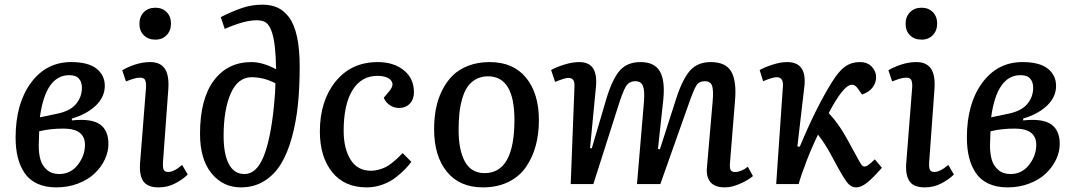

<svg xmlns="http://www.w3.org/2000/svg" viewBox="-20 -789 4605 823"><path d="M285.2 -522.9Q177.7 -522.9 112.3 -433.6Q46.9 -344.2 46.9 -199.2Q46.9 -151.9 56.2 -114.5Q65.4 -77.1 85.2 -47.6Q105 -18.1 139.4 -2Q173.8 14.2 221.2 14.2Q272 14.2 314.9 -2.4Q357.9 -19 385.7 -45.7Q413.6 -72.3 429.2 -105.2Q444.8 -138.2 444.8 -171.9Q444.8 -230.5 408.2 -256.1Q371.6 -281.7 288.1 -272.9V-280.8Q352.5 -299.8 390.9 -336.7Q429.2 -373.5 429.2 -420.9Q429.2 -466.8 393.6 -494.9Q357.9 -522.9 285.2 -522.9ZM331.1 -413.1Q331.1 -373 305.2 -342.5Q279.3 -312 221.2 -300.8L150.9 -286.1Q175.3 -466.8 276.9 -466.8Q305.7 -466.8 318.4 -451.9Q331.1 -437 331.1 -413.1ZM147.9 -226.1Q193.8 -237.8 252 -237.8Q344.2 -237.8 344.2 -168Q344.2 -122.1 313.5 -82.5Q282.7 -43 233.9 -43Q202.1 -43 181.6 -60.5Q161.1 -78.1 153.6 -104.2Q146 -130.4 146 -165Q146 -176.3 147.9 -226.1Z M646 -755.9Q675.8 -755.9 694.3 -737.1Q712.9 -718.3 712.9 -688Q712.9 -657.7 694.3 -638.4Q675.8 -619.1 646 -619.1Q615.2 -619.1 596.4 -637.9Q577.6 -656.7 577.6 -687Q577.6 -717.3 596.4 -736.6Q615.2 -755.9 646 -755.9ZM606 -415Q606.9 -436.5 601.8 -446.3Q596.7 -456.1 580.6 -456.1Q574.2 -456.1 567.6 -455.1Q561 -454.1 554 -451.9Q546.9 -449.7 542.2 -448.2Q537.6 -446.8 530 -443.8Q522.5 -440.9 520 -439.9L503.9 -487.8Q526.4 -501.5 558.8 -512.2Q591.3 -522.9 624 -522.9Q666.5 -522.9 685.8 -495.6Q705.1 -468.3 701.7 -410.2L678.7 -95.2Q677.2 -71.8 681.6 -61.8Q686 -51.8 701.7 -51.8Q711.4 -51.8 722.7 -56.9Q733.9 -62 741 -66.9Q748 -71.8 760.7 -82L784.7 -41Q763.7 -20 731 -2.9Q698.2 14.2 660.6 14.2Q613.8 14.2 595.9 -10Q578.1 -34.2 579.6 -80.1Z M926.3 -715.8Q976.1 -740.7 1017.8 -754.9Q1059.6 -769 1104.5 -769Q1142.1 -769 1170.2 -756.1Q1198.2 -743.2 1220 -713.4Q1241.7 -683.6 1253.2 -631.1Q1264.6 -578.6 1264.6 -503.9Q1264.6 -415.5 1257.1 -341.3Q1249.5 -267.1 1231.2 -200.2Q1212.9 -133.3 1184.6 -86.7Q1156.2 -40 1112.5 -12.9Q1068.8 14.2 1012.7 14.2Q936 14.2 886.7 -45.9Q837.4 -106 837.4 -215.8Q837.4 -364.3 896.5 -443.6Q955.6 -522.9 1057.6 -522.9Q1105.5 -522.9 1163.6 -492.2Q1162.1 -552.7 1158.7 -583Q1153.3 -632.8 1142.6 -659.2Q1131.8 -685.5 1117.7 -693.8Q1103.5 -702.1 1079.6 -702.1Q1026.9 -702.1 943.4 -665ZM1028.3 -43Q1078.6 -43 1109.1 -116.2Q1139.6 -189.5 1154.3 -334Q1160.6 -398.9 1160.6 -432.1Q1110.4 -458 1058.6 -458Q1000 -458 969.2 -388.7Q938.5 -319.3 938.5 -206.1Q938.5 -128.9 960.9 -85.9Q983.4 -43 1028.3 -43Z M1599.1 -522.9Q1667 -522.9 1710.7 -488Q1754.4 -453.1 1754.4 -393.1Q1754.4 -363.3 1736.6 -344.7Q1718.8 -326.2 1689.9 -326.2Q1668.5 -326.2 1650.4 -338.6Q1632.3 -351.1 1625 -370.1L1646 -395Q1665.5 -417 1661.9 -432.4Q1658.2 -447.8 1640.9 -455.8Q1623.5 -463.9 1598.1 -463.9Q1528.8 -463.9 1491 -402.6Q1453.1 -341.3 1453.1 -228Q1453.1 -152.3 1482.7 -104.7Q1512.2 -57.1 1570.3 -57.1Q1587.4 -57.1 1604.5 -62Q1621.6 -66.9 1633.3 -72.8Q1645 -78.6 1659.7 -90.1Q1674.3 -101.6 1681.6 -108.6Q1689 -115.7 1702.1 -128.9Q1704.6 -131.3 1706.1 -132.8L1743.2 -95.2Q1731 -79.1 1716.6 -64Q1702.1 -48.8 1677.5 -29.3Q1652.8 -9.8 1619.9 2.2Q1586.9 14.2 1551.3 14.2Q1456.1 14.2 1403.6 -51.5Q1351.1 -117.2 1351.1 -225.1Q1351.1 -356.4 1418.5 -439.7Q1485.8 -522.9 1599.1 -522.9Z M1840.8 -234.9Q1840.8 -281.2 1848.6 -322.5Q1856.4 -363.8 1874.8 -400.9Q1893.1 -438 1919.9 -464.8Q1946.8 -491.7 1987.5 -507.3Q2028.3 -522.9 2079.1 -522.9Q2180.2 -522.9 2235.1 -455.6Q2290 -388.2 2290 -273.9Q2290 -214.8 2276.4 -164.6Q2262.7 -114.3 2234.9 -73.5Q2207 -32.7 2159.7 -9.3Q2112.3 14.2 2049.8 14.2Q1950.2 14.2 1895.5 -53Q1840.8 -120.1 1840.8 -234.9ZM2057.1 -46.9Q2185.1 -46.9 2185.1 -274.9Q2185.1 -461.9 2071.8 -461.9Q2042 -461.9 2019.3 -449Q1996.6 -436 1982.9 -415.3Q1969.2 -394.5 1960.7 -363.8Q1952.1 -333 1949 -301.5Q1945.8 -270 1945.8 -231.9Q1945.8 -145.5 1972.9 -96.2Q2000 -46.9 2057.1 -46.9Z M2740.2 -351.1Q2744.1 -401.4 2735.8 -421.1Q2727.5 -440.9 2703.6 -440.9Q2676.8 -440.9 2663.1 -418.9Q2649.4 -397 2627.4 -326.2L2523.4 0H2426.3L2442.4 -416Q2443.4 -437 2437.3 -446Q2431.2 -455.1 2415.5 -455.1Q2401.9 -455.1 2359.4 -438L2342.3 -488.8Q2363.3 -501 2398.4 -512Q2433.6 -522.9 2462.4 -522.9Q2504.4 -522.9 2521.7 -496.8Q2539.1 -470.7 2534.7 -418.9L2509.3 -154.8L2516.6 -152.8L2579.6 -367.2Q2605.5 -451.7 2637.2 -487.3Q2668.9 -522.9 2725.6 -522.9Q2785.2 -522.9 2808.3 -483.4Q2831.5 -443.8 2823.2 -361.8L2800.3 -150.9L2808.6 -148.9L2878.4 -366.2Q2905.8 -450.7 2938.2 -486.8Q2970.7 -522.9 3026.4 -522.9Q3091.3 -522.9 3114.7 -481.7Q3138.2 -440.4 3130.4 -355L3109.4 -95.2Q3106.9 -71.3 3111.3 -61.5Q3115.7 -51.8 3131.3 -51.8Q3156.7 -51.8 3185.5 -74.2L3207.5 -34.2Q3186 -16.1 3151.1 -1Q3116.2 14.2 3087.4 14.2Q3043.5 14.2 3024.9 -8.8Q3006.3 -31.7 3010.3 -71.8L3034.7 -354Q3039.1 -402.3 3032.2 -421.6Q3025.4 -440.9 3001.5 -440.9Q2976.6 -440.9 2964.8 -422.4Q2953.1 -403.8 2931.2 -340.8Q2927.2 -330.1 2925.3 -324.2L2810.5 0H2710.4Z M3397.9 -161.1 3408.2 -160.2Q3478 -327.6 3545.4 -436Q3574.7 -483.9 3602.3 -503.4Q3629.9 -522.9 3665 -522.9Q3698.7 -522.9 3717 -502.9Q3735.4 -482.9 3735.4 -459Q3735.4 -433.1 3719.7 -413.3Q3704.1 -393.6 3675.3 -383.8L3657.2 -409.2Q3645.5 -425.8 3632.3 -425.8Q3613.3 -425.8 3589.4 -396Q3562.5 -362.3 3532.2 -304.2Q3533.2 -302.7 3538.6 -296.9Q3543.9 -291 3545.4 -289.3Q3546.9 -287.6 3552 -281.7Q3557.1 -275.9 3559.1 -272.9Q3561 -270 3565.9 -263.7Q3570.8 -257.3 3574 -252.7Q3577.1 -248 3582.3 -240.7Q3587.4 -233.4 3591.6 -226.3Q3595.7 -219.2 3601.3 -210Q3606.9 -200.7 3612.3 -190.9Q3625 -167.5 3643.6 -133.8Q3664.6 -94.7 3671.1 -85Q3677.7 -75.2 3685.1 -75.2Q3693.4 -75.2 3703.1 -82.5Q3712.9 -89.8 3730 -106L3760.3 -69.8Q3722.2 -26.4 3696.8 -6.1Q3671.4 14.2 3650.4 14.2Q3627.4 14.2 3610.8 -7.3Q3594.2 -28.8 3558.1 -95.7Q3545.9 -118.2 3539.1 -130.9Q3515.6 -174.3 3486.3 -211.9Q3460.4 -158.7 3437.5 -99.4Q3414.6 -40 3403.3 0H3307.1L3335.9 -418.9Q3338.9 -458 3309.1 -458Q3292 -458 3251 -440.9L3236.3 -488.8Q3256.3 -500.5 3291 -511.7Q3325.7 -522.9 3354 -522.9Q3438.5 -522.9 3428.2 -420.9Z M3930.2 -755.9Q3960 -755.9 3978.5 -737.1Q3997.1 -718.3 3997.1 -688Q3997.1 -657.7 3978.5 -638.4Q3960 -619.1 3930.2 -619.1Q3899.4 -619.1 3880.6 -637.9Q3861.8 -656.7 3861.8 -687Q3861.8 -717.3 3880.6 -736.6Q3899.4 -755.9 3930.2 -755.9ZM3890.1 -415Q3891.1 -436.5 3886 -446.3Q3880.9 -456.1 3864.7 -456.1Q3858.4 -456.1 3851.8 -455.1Q3845.2 -454.1 3838.1 -451.9Q3831.1 -449.7 3826.4 -448.2Q3821.8 -446.8 3814.2 -443.8Q3806.6 -440.9 3804.2 -439.9L3788.1 -487.8Q3810.5 -501.5 3843 -512.2Q3875.5 -522.9 3908.2 -522.9Q3950.7 -522.9 3970 -495.6Q3989.3 -468.3 3985.8 -410.2L3962.9 -95.2Q3961.4 -71.8 3965.8 -61.8Q3970.2 -51.8 3985.8 -51.8Q3995.6 -51.8 4006.8 -56.9Q4018.1 -62 4025.1 -66.9Q4032.2 -71.8 4044.9 -82L4068.8 -41Q4047.9 -20 4015.1 -2.9Q3982.4 14.2 3944.8 14.2Q3897.9 14.2 3880.1 -10Q3862.3 -34.2 3863.8 -80.1Z M4362.8 -522.9Q4255.4 -522.9 4189.9 -433.6Q4124.5 -344.2 4124.5 -199.2Q4124.5 -151.9 4133.8 -114.5Q4143.1 -77.1 4162.8 -47.6Q4182.6 -18.1 4217 -2Q4251.5 14.2 4298.8 14.2Q4349.6 14.2 4392.6 -2.4Q4435.5 -19 4463.4 -45.7Q4491.2 -72.3 4506.8 -105.2Q4522.5 -138.2 4522.5 -171.9Q4522.5 -230.5 4485.8 -256.1Q4449.2 -281.7 4365.7 -272.9V-280.8Q4430.2 -299.8 4468.5 -336.7Q4506.8 -373.5 4506.8 -420.9Q4506.8 -466.8 4471.2 -494.9Q4435.5 -522.9 4362.8 -522.9ZM4408.7 -413.1Q4408.7 -373 4382.8 -342.5Q4356.9 -312 4298.8 -300.8L4228.5 -286.1Q4252.9 -466.8 4354.5 -466.8Q4383.3 -466.8 4396 -451.9Q4408.7 -437 4408.7 -413.1ZM4225.6 -226.1Q4271.5 -237.8 4329.6 -237.8Q4421.9 -237.8 4421.9 -168Q4421.9 -122.1 4391.1 -82.5Q4360.4 -43 4311.5 -43Q4279.8 -43 4259.3 -60.5Q4238.8 -78.1 4231.2 -104.2Q4223.6 -130.4 4223.6 -165Q4223.6 -176.3 4225.6 -226.1Z"/></svg>

Font: Literata Book Medium
Style: Italic
Weight: 500
Italic angle: -3°
Designer: Latin by Veronika Burian and Jose Scaglione. Greek by Irene Vlachou. Cyrillic by Vera Evstafieva
Foundry: TypeTogether
Version: Version 1.003;PS 001.003;hotconv 1.0.88;makeotf.lib2.5.64775